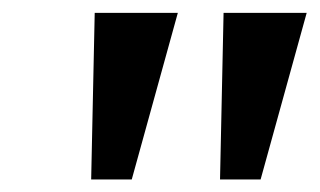

<svg xmlns="http://www.w3.org/2000/svg" viewBox="-20 -743 496 298"><path d="M321.5 -464.5 327 -723H456L384.5 -464.5ZM121.5 -464.5 127 -723H256L184.5 -464.5Z"/></svg>

Font: Public Sans Thin SemiBold
Style: Italic
Weight: 600
Italic angle: -8°
Version: Version 2.001